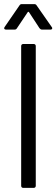

<svg xmlns="http://www.w3.org/2000/svg" viewBox="-31 -914 274 934"><path d="M-2 -770H39C44 -770 48 -771 51 -776L104 -855C105 -857 109 -857 110 -855L161 -777C164 -773 168 -770 173 -770H215C220 -770 223 -773 223 -776C223 -778 223 -780 221 -782L147 -888C144 -893 140 -894 135 -894H76C71 -894 67 -893 64 -888L-9 -782C-13 -776 -10 -770 -2 -770ZM82 0H133C139 0 143 -4 143 -10V-690C143 -696 139 -700 133 -700H82C76 -700 72 -696 72 -690V-10C72 -4 76 0 82 0Z"/></svg>

Font: Barlow Semi Condensed
Style: Regular
Weight: 400
Width: 4
Designer: Jeremy Tribby
Foundry: Tribby Type
Version: Version 1.422;hotconv 1.0.109;makeotfexe 2.5.65596